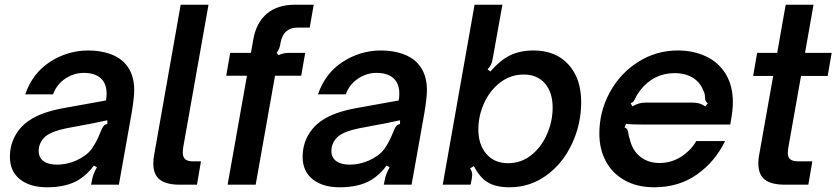

<svg xmlns="http://www.w3.org/2000/svg" viewBox="-20 -783 3546 814"><path d="M22 -118Q22 -167 44.5 -208Q67 -249 108 -275Q156 -307 246 -324L429 -357Q432 -368 432 -387Q432 -421 415 -443Q390 -474 336 -474Q293 -474 256.5 -449.5Q220 -425 205 -383H87Q118 -473 192.5 -521Q267 -569 354 -569Q404 -569 445 -555Q486 -541 511 -513Q549 -471 549 -401Q549 -369 538 -303L484 0H366L370 -19Q373 -42 391 -74L378 -81Q350 -43 313 -20Q261 11 179 11Q107 11 64.5 -23Q22 -57 22 -118ZM302 -102Q346 -122 367 -149.5Q388 -177 409 -230Q414 -243 419.5 -249.5Q425 -256 435 -257V-273Q356 -256 319 -250L261 -239Q201 -227 173 -205Q144 -179 144 -143Q144 -115 164.5 -100Q185 -85 222 -85Q263 -85 302 -102Z M741 0Q686 0 658 -21Q630 -42 630 -90Q630 -110 634 -129L746 -763H864L757 -160Q755 -151 755 -136Q755 -117 765 -108Q775 -99 799 -99H832L815 0Z M945 0 1027 -462H939L956 -559H1044L1054 -617Q1067 -688 1112 -725.5Q1157 -763 1230 -763H1310L1293 -666H1241Q1181 -666 1169 -600Q1167 -578 1153 -559L1161 -549Q1180 -559 1207 -559H1274L1257 -462H1146L1064 0Z M1263 -118Q1263 -167 1285.5 -208Q1308 -249 1349 -275Q1397 -307 1487 -324L1670 -357Q1673 -368 1673 -387Q1673 -421 1656 -443Q1631 -474 1577 -474Q1534 -474 1497.5 -449.5Q1461 -425 1446 -383H1328Q1359 -473 1433.5 -521Q1508 -569 1595 -569Q1645 -569 1686 -555Q1727 -541 1752 -513Q1790 -471 1790 -401Q1790 -369 1779 -303L1725 0H1607L1611 -19Q1614 -42 1632 -74L1619 -81Q1591 -43 1554 -20Q1502 11 1420 11Q1348 11 1305.5 -23Q1263 -57 1263 -118ZM1543 -102Q1587 -122 1608 -149.5Q1629 -177 1650 -230Q1655 -243 1660.5 -249.5Q1666 -256 1676 -257V-273Q1597 -256 1560 -250L1502 -239Q1442 -227 1414 -205Q1385 -179 1385 -143Q1385 -115 1405.5 -100Q1426 -85 1463 -85Q1504 -85 1543 -102Z M1989 -79 1973 -69Q1982 -56 1982 -41Q1982 -38 1980 -24L1975 0H1857L1992 -763H2110L2069 -535Q2067 -520 2062 -510Q2057 -500 2047 -489L2059 -480Q2102 -529 2144 -549Q2186 -569 2242 -569Q2336 -569 2390 -509.5Q2444 -450 2444 -350Q2444 -257 2405 -173.5Q2366 -90 2296.5 -39.5Q2227 11 2140 11Q2083 11 2048.5 -9.5Q2014 -30 1989 -79ZM2323 -327Q2323 -391 2290.5 -429Q2258 -467 2200 -467Q2145 -467 2101 -433.5Q2057 -400 2032.5 -346Q2008 -292 2008 -234Q2008 -170 2042 -130.5Q2076 -91 2134 -91Q2189 -91 2232 -125Q2275 -159 2299 -214Q2323 -269 2323 -327Z M2521 -217Q2521 -310 2565 -391Q2609 -472 2685.5 -520.5Q2762 -569 2854 -569Q2919 -569 2972 -544.5Q3025 -520 3056 -470.5Q3087 -421 3087 -349Q3087 -320 3081 -285L3076 -255H2706Q2654 -255 2634 -258L2628 -242Q2636 -240 2639 -234.5Q2642 -229 2644 -218Q2646 -202 2650 -193Q2661 -145 2694.5 -118.5Q2728 -92 2776 -92Q2826 -92 2867.5 -118.5Q2909 -145 2932 -185H3054Q3012 -98 2935 -43.5Q2858 11 2754 11Q2682 11 2629.5 -18Q2577 -47 2549 -98.5Q2521 -150 2521 -217ZM2661 -332Q2677 -341 2689.5 -344.5Q2702 -348 2717 -348H2916Q2932 -348 2944.5 -344.5Q2957 -341 2970 -332L2981 -345Q2974 -350 2972 -354.5Q2970 -359 2969.5 -363.5Q2969 -368 2969 -370Q2969 -386 2961 -401Q2947 -436 2915.5 -454.5Q2884 -473 2840 -473Q2796 -473 2759 -454.5Q2722 -436 2695 -401Q2680 -382 2674 -367Q2670 -359 2667 -354.5Q2664 -350 2654 -345Z M3307 0Q3251 0 3223 -21Q3195 -42 3195 -91Q3195 -110 3199 -129L3258 -461H3173L3190 -559H3275L3311 -763H3429L3393 -559H3506L3489 -461H3376L3323 -162Q3320 -147 3320 -135Q3320 -117 3330 -108Q3340 -99 3365 -99H3424L3407 0Z"/></svg>

Font: Open Sauce Sans SemiBold Italic
Style: Regular
Weight: 600
Italic angle: -10°
Designer: Alfredo Marco Pradil
Foundry: Creative Sauce Fz LLC
Version: Version 1.477